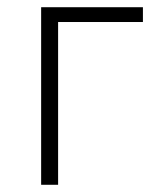

<svg xmlns="http://www.w3.org/2000/svg" viewBox="-20 -512 447 532"><path d="M94 0V-492H376V-451H141V0Z"/></svg>

Font: Nunito Sans 7pt Condensed ExtraLight
Style: Regular
Weight: 250
Width: 3
Designer: Vernon Adams
Foundry: Vernon Adams
Version: Version 3.101;gftools[0.9.27]